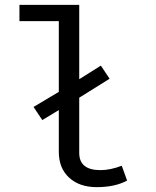

<svg xmlns="http://www.w3.org/2000/svg" viewBox="-20 -759 640 790"><path d="M503 -16Q453 11 378 11Q307 11 264.5 -28Q222 -67 222 -134V-306L154 -265L118 -319L222 -381V-672H60V-739H306V-433L395 -489L431 -435L306 -357V-130Q306 -59 393 -59Q434 -59 481 -77Z"/></svg>

Font: FiraDG Mono
Style: Regular
Weight: 400
Designer: Carrois Corporate & Edenspiekermann AG
Foundry: Carrois Corporate GbR & Edenspiekermann AG
Version: Version 3.206